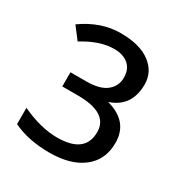

<svg xmlns="http://www.w3.org/2000/svg" viewBox="-115 -807 578 614"><g transform="rotate(30 173.5 -500.5)"><path d="M306.2 -619.1Q306.2 -536.6 232.9 -512.2Q318.8 -489.3 318.8 -410.2Q318.8 -347.7 273.9 -312.7Q229 -277.8 150.9 -277.8Q72.8 -277.8 16.1 -305.2V-365.2Q87.9 -332 147.9 -332Q251 -332 251 -411.1Q251 -481.9 138.2 -481.9H81.1V-534.2H139.2Q189.5 -534.2 213.6 -553.7Q237.8 -573.2 237.8 -604.5Q237.8 -635.7 218.3 -652.3Q198.7 -668.9 166 -668.9Q112.8 -668.9 51.8 -630.9L18.1 -674.8Q85.9 -723.1 157.7 -723.1Q229.5 -723.1 267.8 -694.1Q306.2 -665 306.2 -619.1Z"/></g></svg>

Font: OpenSans
Style: Regular
Weight: 400
Foundry: Ascender Corporation
Version: Version 1.10